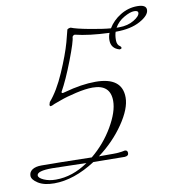

<svg xmlns="http://www.w3.org/2000/svg" viewBox="-167 -847 890 957"><g transform="rotate(-10 278.0 -369.0)"><path d="M591 -735Q591 -746 571 -746Q551 -746 519.5 -728Q488 -710 471 -680H485Q528 -680 559.5 -699Q591 -718 591 -735ZM206 -42 33 -46Q-44 -46 -44 -23Q-44 -10 -18 1.5Q8 13 42 13Q127 13 206 -42ZM260 -682Q252 -682 247 -673Q247 -652 211.5 -559.5Q176 -467 145 -412Q145 -406 151 -406L163 -409Q250 -433 320 -433Q455 -433 455 -330Q455 -274 403.5 -198.5Q352 -123 273 -64H340Q375 -64 389 -67Q403 -70 405 -70Q419 -70 419 -55Q419 -40 399 -39Q391 -39 241 -41Q131 30 31 30Q-20 30 -50 11Q-80 -8 -80 -27.5Q-80 -47 -63.5 -58Q-47 -69 -17 -69Q58 -69 232 -65H237Q304 -120 347.5 -194.5Q391 -269 391 -324Q391 -407 301 -407Q266 -407 216 -395.5Q166 -384 134 -372L101 -360Q85 -352 80 -352Q75 -352 75 -360L79 -373Q121 -421 158 -506Q195 -591 212 -652L228 -714Q235 -720 246 -720Q270 -710 336.5 -697.5Q403 -685 443 -682Q465 -719 505 -743.5Q545 -768 590.5 -768Q636 -768 636 -742Q636 -714 588 -687.5Q540 -661 465 -661H463Q457 -644 457 -619.5Q457 -595 473 -586Q478 -582 478 -577Q478 -572 467 -571Q425 -583 425 -625Q425 -644 432 -661Q328 -665 260 -682Z"/></g></svg>

Font: Mrs Saint Delafield
Style: Regular
Weight: 400
Designer: Alejandro Paul
Foundry: Alejandro Paul
Version: Version 1.001